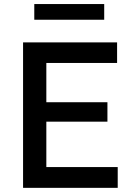

<svg xmlns="http://www.w3.org/2000/svg" viewBox="-20 -904 652 924"><path d="M91 0V-700H543.5V-601H203V-412H497V-318.5H203V-100H546.5V0ZM145 -809V-884.5H481.5V-809Z"/></svg>

Font: Geologica Cursive
Style: Regular
Weight: 400
Designer: Sindre Bremnes, Frode Helland
Foundry: Monokrom Skriftforlag AS
Version: Version 1.010;gftools[0.9.28]